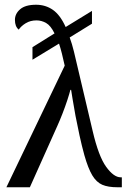

<svg xmlns="http://www.w3.org/2000/svg" viewBox="-20 -790 537 810"><path d="M253 -513Q247 -541 241 -564.5Q235 -588 229 -606L117 -538V-591L210 -649Q194 -682 174.5 -693Q155 -704 134 -704Q108 -704 88.5 -692Q69 -680 59 -665Q43 -678 43 -706Q43 -732 65 -751Q87 -770 132 -770Q172 -770 203 -748.5Q234 -727 257 -676L368 -744V-690L274 -632Q279 -618 283.5 -603.5Q288 -589 292 -572L371 -237Q396 -130 428 -86Q460 -42 489 -42H494V0H475Q436 0 411.5 -10.5Q387 -21 369.5 -50Q352 -79 336 -135Q325 -175 315.5 -218.5Q306 -262 298.5 -301.5Q291 -341 286.5 -370.5Q282 -400 280 -411H277Q273 -395 264 -367.5Q255 -340 243.5 -310.5Q232 -281 222 -259L106 0H7Z"/></svg>

Font: Noto Serif SemiCondensed
Style: Regular
Weight: 400
Width: 4
Designer: Monotype Design Team
Foundry: Monotype Imaging Inc.
Version: Version 2.013